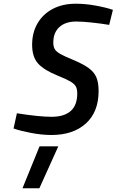

<svg xmlns="http://www.w3.org/2000/svg" viewBox="-20 -716 628 1034"><path d="M193 72H294L192 298H101ZM53 -24 71 -106Q190 -87 258 -87Q325 -87 360.5 -118Q396 -149 396 -213Q396 -237 388 -251Q380 -265 358.5 -277.5Q337 -290 290 -309Q216 -339 184.5 -374.5Q153 -410 153 -475Q153 -540 182 -590Q211 -640 264 -668Q317 -696 388 -696Q439 -696 494.5 -686Q550 -676 588 -663L568 -582Q527 -589 476 -594.5Q425 -600 390 -600Q332 -600 299.5 -570Q267 -540 267 -487Q267 -464 275.5 -450.5Q284 -437 305.5 -425Q327 -413 373 -394Q428 -371 457.5 -349.5Q487 -328 499 -299.5Q511 -271 511 -226Q511 -113 442.5 -51Q374 11 257 11Q206 11 148 0Q90 -11 53 -24Z"/></svg>

Font: Cairo SemiBold
Style: Italic
Weight: 600
Italic angle: -13°
Designer: Mohamed Gaber, Accademia di Belle Arti di Urbino and others
Foundry: Kief Type Foundry, Accademia di Belle Arti di Urbino and others
Version: Version 3.011